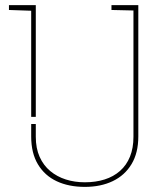

<svg xmlns="http://www.w3.org/2000/svg" viewBox="-20 -720 600 751"><path d="M521 -700H416V-681L502 -679V-185Q502 -141 488.5 -107.5Q475 -74 449.5 -51.5Q424 -29 389 -18Q354 -7 312 -7Q272 -7 237.5 -18Q203 -29 176.5 -51Q150 -73 135 -106.5Q120 -140 120 -185V-235H102V-186Q102 -121 128.5 -77Q155 -33 202 -11Q249 11 312 11Q374 11 421 -11.5Q468 -34 494.5 -78Q521 -122 521 -186ZM120 -700H15V-681L102 -678V-263H120Z"/></svg>

Font: Advent Pro Thin
Style: Regular
Weight: 250
Version: Version 3.000